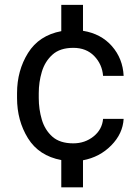

<svg xmlns="http://www.w3.org/2000/svg" viewBox="-20 -664 587 803"><path d="M497.1 -167Q493.7 -105 445.3 -55.9Q397 -6.8 327.1 6.3V119.6H236.3V5.4Q142.6 -12.2 96.9 -85.9Q51.3 -159.7 51.3 -253.9V-274.4Q51.3 -368.7 97.2 -442.4Q143.1 -516.1 236.3 -533.7V-643.6H327.1V-535.2Q402.8 -522.9 448.2 -470.9Q493.7 -418.9 497.1 -346.7H411.1Q407.2 -395.5 374 -429.7Q340.8 -463.9 286.6 -463.9Q231 -463.9 199.5 -435.5Q168 -407.2 155 -363.8Q142.1 -320.3 142.1 -274.4V-253.9Q142.1 -207.5 154.8 -164.1Q167.5 -120.6 199 -92.5Q230.5 -64.5 286.6 -64.5Q335 -64.5 371.1 -93.3Q407.2 -122.1 411.1 -167Z"/></svg>

Font: Roboto21382017
Style: Regular
Weight: 400
Designer: Christian Robertson
Foundry: Google
Version: Version 2.138; 2017